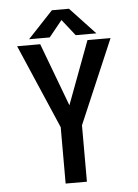

<svg xmlns="http://www.w3.org/2000/svg" viewBox="-58 -908 686 953"><g transform="rotate(-5 285.0 -431.5)"><path d="M447 -729.5H344L280 -810.5L214.5 -729.5H111.5L237 -863H322ZM230 0V-281L49.5 -700H164.5L282.5 -385.5L400 -700H515L336 -281V0Z"/></g></svg>

Font: League Mono Narrow Medium
Style: Regular
Weight: 500
Width: 3
Designer: Tyler Finck
Foundry: The League of Moveable Type / Tyler Finck
Version: Version 2.210